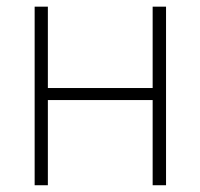

<svg xmlns="http://www.w3.org/2000/svg" viewBox="-20 -548 593 568"><path d="M442.4 -287.6V-252H108.9V-287.6ZM121.6 -528.3V0H82.5V-528.3ZM471.2 -528.3V0H431.6V-528.3Z"/></svg>

Font: Roboto ExtraLight
Style: Regular
Weight: 250
Designer: Christian Robertson
Foundry: Google
Version: Version 3.009; 2024